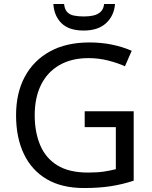

<svg xmlns="http://www.w3.org/2000/svg" viewBox="-20 -938 768 968"><path d="M407 -377H654V-27Q596 -8 537 1Q478 10 403 10Q292 10 216 -34.5Q140 -79 100.5 -161.5Q61 -244 61 -357Q61 -469 105 -551Q149 -633 231.5 -678.5Q314 -724 431 -724Q491 -724 544.5 -713Q598 -702 644 -682L610 -604Q572 -621 524.5 -633Q477 -645 426 -645Q341 -645 280 -610Q219 -575 187 -510.5Q155 -446 155 -357Q155 -272 182.5 -206.5Q210 -141 269 -104.5Q328 -68 424 -68Q471 -68 504 -73Q537 -78 564 -85V-297H407ZM560 -918Q555 -858 514.5 -821Q474 -784 402 -784Q328 -784 290.5 -820.5Q253 -857 249 -918H303Q306 -891 318.5 -877.5Q331 -864 352.5 -859.5Q374 -855 404 -855Q430 -855 451.5 -860Q473 -865 487.5 -878.5Q502 -892 505 -918Z"/></svg>

Font: Noto Sans Sora Sompeng
Style: Regular
Weight: 400
Designer: Monotype Design Team. David Williams.
Foundry: Monotype Imaging Inc.
Version: Version 2.101